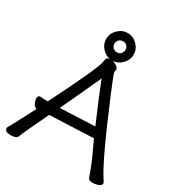

<svg xmlns="http://www.w3.org/2000/svg" viewBox="-220 -1056 1129 1212"><g transform="rotate(30 345.0 -450.0)"><path d="M220.2 -291 473.1 -301.8Q391.1 -491.2 356 -585Q277.8 -413.1 220.2 -291ZM632.8 15.1Q606.9 15.1 601.1 -1Q582 -57.1 561 -106.9L502.9 -232.9L345.2 -226.1Q199.2 -219.2 184.1 -219.2Q101.1 -46.9 86.9 -7.8Q79.1 13.2 37.1 13.2Q-6.8 13.2 -6.8 -12.2Q-6.8 -20 -2.4 -26.1Q2 -32.2 5.9 -39.6Q9.8 -46.9 19.3 -64.9Q28.8 -83 48.3 -119.4Q67.9 -155.8 96.2 -211.9H99.1Q83 -211.9 72 -232.4Q61 -252.9 61 -270Q61 -291 79.1 -291Q98.1 -289.1 133.8 -289.1Q307.1 -633.8 312 -681.2Q314 -701.2 319.8 -709Q326.2 -714.8 337.9 -716.8Q309.1 -722.2 286.1 -745.1Q255.9 -774.9 255.9 -814.9Q255.9 -855 285.9 -885Q315.9 -915 356 -915Q396 -915 426 -885Q456.1 -855 456.1 -814.9Q456.1 -774.9 425.8 -745.1Q397.9 -716.8 360.8 -714.8Q371.1 -712.9 382.8 -707Q403.8 -696.8 408.2 -680.2L404.8 -660.2Q404.8 -647.9 458 -522Q624 -127 685.1 -39.1Q696.8 -22 696.8 -16.1Q696.8 0 676.3 7.6Q655.8 15.1 632.8 15.1ZM356.9 -774.9Q373 -774.9 384.5 -786.4Q396 -797.9 396 -815.9Q396 -833 385 -844Q374 -855 356.9 -855Q338.9 -855 327.4 -843.5Q315.9 -832 315.9 -815.9Q315.9 -797.9 327.4 -786.4Q338.9 -774.9 356.9 -774.9Z"/></g></svg>

Font: LXGW WenKai Screen
Style: Regular
Weight: 400
Designer: LXGW / Fontworks Inc.
Foundry: LXGW / Fontworks Inc.
Version: Version 1.510;January 18,2025